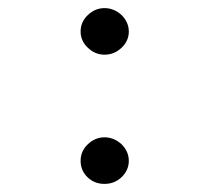

<svg xmlns="http://www.w3.org/2000/svg" viewBox="-20 -443 540 474"><path d="M280 -406Q298 -388 298 -365Q298 -342 280 -325Q262 -308 238 -308Q215 -308 197 -325Q179 -342 179 -365Q179 -389 197 -406Q215 -423 238 -423Q261 -423 280 -406ZM280 -87Q298 -69 298 -46Q298 -23 280.5 -6Q263 11 238 11Q213 11 196 -5.5Q179 -22 179 -46Q179 -70 197 -87Q215 -104 238 -104Q261 -104 280 -87Z"/></svg>

Font: InconsolataGo
Style: Regular
Weight: 400
Designer: Raph Levien, Kirill Tkachev
Foundry: Cyreal
Version: Version 1.013